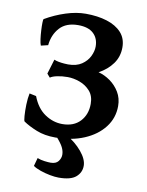

<svg xmlns="http://www.w3.org/2000/svg" viewBox="-92 -695 745 973"><g transform="rotate(10 280.5 -209.0)"><path d="M146 -279.3 130.4 -297.4 153.3 -373Q162.1 -368.7 176.8 -366Q191.4 -363.3 205.3 -362.3Q219.2 -361.3 225.6 -361.3Q268.1 -361.3 295.2 -379.6Q322.3 -397.9 335 -424.3Q347.7 -450.7 347.7 -474.6Q347.7 -516.6 321 -541.5Q294.4 -566.4 242.2 -566.4Q180.2 -566.4 147.5 -530.3Q114.7 -494.1 109.4 -439.9L73.2 -431.2Q68.8 -441.4 65.9 -462.9Q63 -484.4 61.8 -507.6Q60.5 -530.8 61 -547.6Q61.5 -564.5 63.5 -565.9Q113.8 -595.2 167.7 -612.5Q221.7 -629.9 270 -629.9Q331.1 -629.9 378.9 -615Q426.8 -600.1 454.3 -570.1Q481.9 -540 481.9 -493.7Q481.9 -446.3 455.6 -409.7Q429.2 -373 384.8 -349.1Q416 -341.3 445.3 -320.6Q474.6 -299.8 493.4 -268.6Q512.2 -237.3 512.2 -197.3Q512.2 -135.7 475.3 -87.9Q438.5 -40 373.8 -12.7Q309.1 14.6 225.1 14.6Q170.4 14.6 128.7 -2.2Q86.9 -19 59.1 -38.1Q55.7 -40.5 53.7 -65.9Q51.8 -91.3 52.7 -124.5Q53.7 -157.7 59.1 -182.6L93.8 -175.3Q116.7 -115.7 158.9 -87.2Q201.2 -58.6 249 -58.6Q307.6 -58.6 340.6 -94Q373.5 -129.4 373.5 -184.1Q373.5 -225.1 351.3 -250Q329.1 -274.9 297.1 -286.4Q265.1 -297.9 235.4 -297.9Q206.1 -297.9 181.6 -292.7Q157.2 -287.6 146 -279.3ZM156.2 132.8Q173.3 139.6 193.6 142.1Q213.9 144.5 224.6 144.5Q252 144.5 264.2 128.7Q276.4 112.8 276.4 94.7Q276.4 76.2 266.8 56.9Q257.3 37.6 230.5 7.8L281.7 -6.3Q328.1 20 360.6 58.8Q393.1 97.7 393.1 131.3Q393.1 165.5 366.5 188.7Q339.8 211.9 277.8 211.9Q258.3 211.9 232.7 207Q207 202.1 183.1 193.8Q159.2 185.5 144.5 175.3Z"/></g></svg>

Font: Gentium Book Plus
Style: Bold
Weight: 700
Designer: Victor Gaultney, Annie Olsen, Iska Routamaa, Becca Hirsbrunner
Foundry: SIL International
Version: Version 6.101